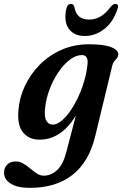

<svg xmlns="http://www.w3.org/2000/svg" viewBox="-72 -682 606 952"><path d="M400 -6.5Q369 121.5 287 185.5Q205 249.5 75.5 249.5Q14.5 249.5 -18.8 228.5Q-52 207.5 -52 174Q-52 150.5 -36.5 134.5Q-21 118.5 5.5 118.5Q26.5 118.5 44.2 129.2Q62 140 78.2 153.8Q94.5 167.5 110.8 178.2Q127 189 145 189Q181.5 189 211.5 161Q241.5 133 257.5 69.5L304 -108.5Q230.5 10.5 124 10.5Q71.5 10.5 42 -25.8Q12.5 -62 19.5 -136.5Q24 -197 51 -255Q78 -313 124 -360Q170 -407 232.5 -434.8Q295 -462.5 370.5 -462.5Q444.5 -462.5 480.8 -447.5Q517 -432.5 514 -410.5Q513 -399 507.2 -392.5Q501.5 -386 495 -378.8Q488.5 -371.5 485 -358ZM151.5 -144.5Q147 -100.5 158.5 -82.2Q170 -64 188.5 -64Q214 -64 242 -90.8Q270 -117.5 295.2 -161.2Q320.5 -205 338.2 -256.8Q356 -308.5 361.5 -359Q368 -409 334.5 -409Q305 -409 274.5 -386Q244 -363 217.8 -324.5Q191.5 -286 173.8 -239Q156 -192 151.5 -144.5ZM370 -585Q431 -585 476 -647.5Q488.5 -662.5 500 -662.5Q520 -662.5 510 -635.5Q489 -572.5 444.8 -538Q400.5 -503.5 348.5 -503.5Q296.5 -503.5 270.2 -538Q244 -572.5 256 -635.5Q261 -662.5 281 -662.5Q292.5 -662.5 296.5 -647.5Q303 -614 321 -599.5Q339 -585 370 -585Z"/></svg>

Font: Fraunces 72pt S050 SemiBold
Style: Italic
Weight: 600
Italic angle: -16°
Version: Version 1.000; ttfautohint (v1.8.3)